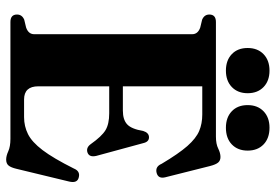

<svg xmlns="http://www.w3.org/2000/svg" viewBox="-162 -760 937 654"><g transform="rotate(90 307.0 -433.5)"><path d="M30 -677.5Q30 -700 55.5 -700H446Q471 -700 486.5 -707.8Q502 -715.5 515 -715.5Q527.5 -715.5 534.2 -707.5Q541 -699.5 546 -680L584.5 -527Q590 -503.5 569.5 -498Q548 -492.5 538.5 -515Q504 -573 477.8 -602.8Q451.5 -632.5 426.5 -643Q401.5 -653.5 370.5 -653.5H274.5V-383H357Q388.5 -383 404.2 -397.8Q420 -412.5 426.5 -452Q432.5 -471.5 447.5 -472Q463.5 -472.5 468 -452.5L511.5 -292.5Q517 -268.5 500 -262.5Q483.5 -257 471.5 -273.5Q445 -311 424 -323.8Q403 -336.5 366.5 -336.5H274.5V-95Q274.5 -46.5 319.5 -46.5H379.5Q410.5 -46.5 437.2 -59.8Q464 -73 491.8 -109.5Q519.5 -146 554.5 -216Q563.5 -238 584 -233Q605.5 -228.5 599 -200.5L555.5 -20.5Q551 -1.5 544.2 6.5Q537.5 14.5 524 14.5Q511.5 14.5 495.5 7.2Q479.5 0 453.5 0H55.5Q30 0 30 -22.5Q30 -39.5 47.5 -47L74.5 -53.5Q97 -61.5 97 -81V-619Q97 -638.5 74.5 -646.5L47.5 -653Q30 -660.5 30 -677.5ZM221 -734Q186 -734 165 -754Q144 -774 144 -808Q144 -842 165 -862.2Q186 -882.5 221 -882.5Q256 -882.5 277 -862.2Q298 -842 298 -808Q298 -774.5 277 -754.2Q256 -734 221 -734ZM415.5 -734Q380.5 -734 359.5 -754Q338.5 -774 338.5 -808Q338.5 -842 359.5 -862.2Q380.5 -882.5 415.5 -882.5Q451.5 -882.5 472.5 -862.2Q493.5 -842 493.5 -808Q493.5 -774.5 472.5 -754.2Q451.5 -734 415.5 -734Z"/></g></svg>

Font: Fraunces 144pt Soft
Style: Bold
Weight: 700
Version: Version 1.000;[0bf87f6ff]